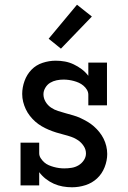

<svg xmlns="http://www.w3.org/2000/svg" viewBox="-20 -785 540 813"><path d="M285 8Q265 8 245.5 4.5Q226 1 208 -7Q190 -15 174 -27.5Q158 -40 146 -56V0H67V-181H146V-136Q146 -125 152.5 -115Q159 -105 167.5 -97.5Q176 -90 186.5 -85.5Q197 -81 208 -78Q219 -75 230 -73.5Q241 -72 252 -72Q268 -72 283.5 -74.5Q299 -77 312.5 -85Q326 -93 335 -106.5Q344 -120 344 -135Q344 -152 334.5 -166.5Q325 -181 311.5 -190.5Q298 -200 282 -205.5Q266 -211 250 -215Q234 -219 218 -224Q202 -229 186.5 -235.5Q171 -242 156.5 -250.5Q142 -259 129.5 -270Q117 -281 106.5 -294.5Q96 -308 89 -323Q82 -338 78 -354Q74 -370 74 -387Q74 -415 84 -442.5Q94 -470 113.5 -490Q133 -510 160.5 -519Q188 -528 216 -528Q236 -528 255 -524.5Q274 -521 292 -512.5Q310 -504 326 -492Q342 -480 354 -464V-520H433V-339H354V-384Q354 -395 348 -405Q342 -415 333 -422.5Q324 -430 314 -434.5Q304 -439 293 -442Q282 -445 271 -446.5Q260 -448 249 -448Q234 -448 219.5 -445Q205 -442 192.5 -434.5Q180 -427 172 -413.5Q164 -400 164 -386Q164 -369 173 -354Q182 -339 196 -329.5Q210 -320 226 -315Q242 -310 258 -305.5Q274 -301 290 -296.5Q306 -292 321 -285Q336 -278 350.5 -269.5Q365 -261 377.5 -250Q390 -239 400.5 -226Q411 -213 418.5 -198Q426 -183 430 -166.5Q434 -150 434 -133Q434 -105 423 -77Q412 -49 391 -29.5Q370 -10 342 -1Q314 8 285 8ZM238 -579 186 -621 306 -765 369 -715Z"/></svg>

Font: Iosevka Curly Slab Medium
Style: Regular
Weight: 500
Monospace: yes
Designer: Belleve Invis
Foundry: Belleve Invis
Version: Version 22.1.2; ttfautohint (v1.8.4)